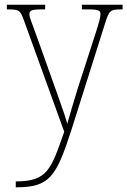

<svg xmlns="http://www.w3.org/2000/svg" viewBox="-20 -556 541 816"><path d="M47 215V240H48C189 240 218 198 282 1L426 -455C444 -512 448 -516 497 -516H501V-536H328V-516H359C403 -516 407 -509 407 -495C407 -481 399 -455 389 -423L311 -182C292 -119 277 -71 266 -30C255 -72 226 -147 202 -217L132 -413C114 -462 105 -483 105 -495C105 -510 112 -516 155 -516H172V-536H9V-516H11C63 -516 66 -514 84 -463L253 4C197 163 183 215 47 215Z"/></svg>

Font: Noto Serif Myanmar SemiCondensed Thin
Style: Regular
Weight: 100
Width: 4
Designer: Ben Mitchell and the Monotype Design Team
Foundry: Monotype Imaging Inc.
Version: Version 2.106